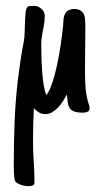

<svg xmlns="http://www.w3.org/2000/svg" viewBox="-20 -391 346 653"><path d="M132.3 -336.9Q132.3 -318.4 128.2 -298.8Q124 -279.3 121.6 -260.7Q120.1 -250.5 120.4 -239.7Q120.6 -229 120.6 -218.8Q120.6 -202.6 121.3 -182.4Q122.1 -162.1 123.8 -141.6Q125.5 -121.1 128.7 -101.6Q131.8 -82 137.2 -67.4Q145.5 -77.1 152.6 -95Q159.7 -112.8 165.5 -134.8Q171.4 -156.7 176.3 -180.9Q181.2 -205.1 184.8 -228.3Q188.5 -251.5 190.9 -271.5Q193.4 -291.5 194.8 -304.7Q195.3 -313.5 195.8 -322.3Q196.3 -331.1 198.7 -338.4Q201.2 -345.7 206.5 -351.3Q211.9 -356.9 223.1 -359.4Q225.6 -360.4 228.3 -360.4Q231 -360.4 233.9 -360.4Q248.5 -360.4 258.1 -352.1Q267.6 -343.8 269 -328.1Q270.5 -312.5 270.3 -296.1Q270 -279.8 270 -263.7Q270 -236.3 269.5 -208.7Q269 -181.2 269 -153.3Q269 -127 270.5 -99.9Q272 -72.8 278.8 -46.9Q280.3 -41 282.5 -35.2Q284.7 -29.3 284.7 -22.5Q284.7 -13.7 277.1 -10.7Q269.5 -7.8 262.2 -7.8Q243.7 -7.8 233.2 -11.5Q222.7 -15.1 217.5 -22.5Q212.4 -29.8 210.7 -41.5Q209 -53.2 207.5 -69.3Q202.1 -59.6 194.8 -47.9Q187.5 -36.1 178.2 -26.1Q168.9 -16.1 157.7 -9.5Q146.5 -2.9 134.3 -2.9Q121.6 -2.9 112.1 -8.8Q102.5 -14.6 95.2 -23.4Q92.3 30.8 92.3 86.9Q92.3 122.1 94.7 157.7Q97.2 193.4 97.2 229.5Q97.2 237.8 90.3 240Q83.5 242.2 76.7 242.2Q72.3 242.2 65.7 241.2Q59.1 240.2 52.5 238Q45.9 235.8 40.3 232.7Q34.7 229.5 31.7 225.6Q29.8 222.2 28.8 213.9Q27.8 205.6 27.3 196Q26.9 186.5 26.9 177.7Q26.9 168.9 26.9 165Q26.9 91.3 29.8 19.5Q32.7 -52.2 41.5 -125Q44.4 -148.4 47.9 -172.4Q51.3 -196.3 55.2 -219.7Q57.6 -231 59.6 -242.2Q61.5 -253.4 63 -264.6Q63.5 -273.4 64 -286.4Q64.5 -299.3 64.9 -313Q65.4 -326.7 66.2 -338.9Q66.9 -351.1 68.8 -358.4Q71.8 -367.2 76.4 -369.4Q81.1 -371.6 89.4 -370.1Q91.3 -371.1 95.2 -371.1Q109.4 -371.1 120.8 -361.1Q132.3 -351.1 132.3 -336.9Z"/></svg>

Font: Just Another Hand
Style: Regular
Weight: 400
Designer: Astigmatic (AOETI)
Foundry: Astigmatic (AOETI)
Version: Version 1.001